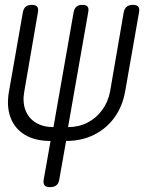

<svg xmlns="http://www.w3.org/2000/svg" viewBox="-20 -580 640 790"><path d="M186 190Q169 190 163 182Q157 174 160 158L188 0Q125 0 83 -25Q41 -50 23.5 -96Q6 -142 17 -204L74 -529Q77 -545 86 -552.5Q95 -560 111 -560Q127 -560 133 -552.5Q139 -545 136 -529L80 -204Q72 -161 84.5 -127.5Q97 -94 127 -75.5Q157 -57 200 -57L283 -530Q286 -545 294.5 -552.5Q303 -560 319 -560Q335 -560 340.5 -552.5Q346 -545 343 -530L260 -57Q304 -57 340 -75.5Q376 -94 400.5 -127.5Q425 -161 433 -204L489 -529Q492 -545 501.5 -552.5Q511 -560 527 -560Q543 -560 549 -552.5Q555 -545 552 -529L495 -204Q484 -142 450.5 -96Q417 -50 366 -25Q315 0 252 0L224 158Q222 174 212.5 182Q203 190 186 190Z"/></svg>

Font: Maple Mono NL ExtraLight
Style: Italic
Weight: 275
Italic angle: -10°
Monospace: yes
Designer: subframe7536
Version: Version 7.000